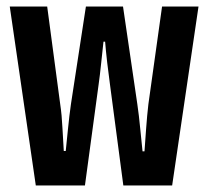

<svg xmlns="http://www.w3.org/2000/svg" viewBox="-20 -570 640 590"><path d="M90 0 10 -550H125L165 -250Q170 -217 172 -175Q174 -133 176 -106H182Q185 -134 189 -174.5Q193 -215 198 -250L244 -550H358L402 -250Q407 -216 411 -174Q415 -132 418 -105H424Q426 -133 429 -174.5Q432 -216 436 -250L478 -550H590L509 0H359L318 -310Q314 -338 309.5 -377Q305 -416 303 -442H298Q295 -416 291 -377Q287 -338 283 -310L241 0Z"/></svg>

Font: NKDuy Mono ExtraBold
Style: Regular
Weight: 800
Monospace: yes
Designer: NKDuy
Foundry: NKDuy
Version: Version 2.251; ttfautohint (v1.8.4.7-5d5b)